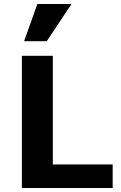

<svg xmlns="http://www.w3.org/2000/svg" viewBox="-20 -936 602 956"><path d="M89 0V-658H243V0ZM137 0V-117H541V0ZM100 -731 166 -916H336L213 -731Z"/></svg>

Font: Ysabeau Office ExtraBold
Style: Regular
Weight: 800
Designer: Christian Thalmann (Catharsis Fonts)
Version: Version 2.001;gftools[0.9.30]; featfreeze: tnum,lnum,ss02